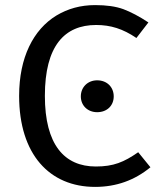

<svg xmlns="http://www.w3.org/2000/svg" viewBox="-20 -721 630 753"><path d="M353 -701C296 -701 246 -687 201 -660C111 -605 55 -496 55 -345C55 -116 174 12 353 12C436 12 508 -14 570 -65L522 -124C466 -85 425 -68 356 -68C232 -68 156 -154 156 -345C156 -541 233 -623 357 -623C414 -623 462 -608 515 -572L562 -633C526 -657 493 -674 464 -685C434 -696 397 -701 353 -701ZM361 -406C324 -406 297 -379 297 -343C297 -307 324 -281 361 -281C400 -281 426 -307 426 -343C426 -379 400 -406 361 -406Z"/></svg>

Font: Fira Sans
Style: Regular
Weight: 400
Designer: Carrois Corporate & Edenspiekermann AG
Foundry: Carrois Corporate GbR & Edenspiekermann AG
Version: Version 4.203